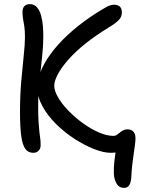

<svg xmlns="http://www.w3.org/2000/svg" viewBox="-20 -730 684 931"><path d="M582 181Q556 181 544 158Q532 135 532 107Q531 84 535 48.5Q539 13 544 -21L572 -3Q563 2 552.5 6.5Q542 11 517 11Q482 11 435.5 -7.5Q389 -26 341 -57Q293 -88 252 -128.5Q211 -169 186 -214.5Q161 -260 161 -305Q161 -349 182.5 -396Q204 -443 242.5 -490.5Q281 -538 333 -582.5Q385 -627 446 -666Q476 -685 496 -696Q516 -707 533 -707Q551 -707 561 -698Q571 -689 571 -669Q571 -649 556 -633Q541 -617 509 -598Q445 -559 395.5 -519.5Q346 -480 312 -441.5Q278 -403 260.5 -370Q243 -337 243 -314Q243 -290 261.5 -258Q280 -226 311.5 -193.5Q343 -161 381.5 -133Q420 -105 459 -88Q498 -71 531 -71Q539 -71 546.5 -76Q554 -81 561 -87Q568 -93 577 -98Q586 -103 598 -103Q609 -103 618 -98.5Q627 -94 632 -84Q637 -74 637 -60Q637 -49 634.5 -28.5Q632 -8 628 18.5Q624 45 621 72Q618 99 617 124Q616 151 608 166Q600 181 582 181ZM141 11Q117 11 103 -8Q89 -27 83 -70.5Q77 -114 77 -187Q77 -266 83 -335.5Q89 -405 95 -460Q101 -515 101 -549Q101 -582 98 -601.5Q95 -621 92 -637Q89 -653 89 -671Q89 -691 98.5 -700.5Q108 -710 125 -710Q146 -710 159 -695Q172 -680 179 -655.5Q186 -631 188 -603.5Q190 -576 190 -552Q190 -509 184 -453Q178 -397 171.5 -336.5Q165 -276 165 -219Q165 -168 167 -138Q169 -108 171 -90.5Q173 -73 175 -59.5Q177 -46 177 -26Q177 -9 167 1Q157 11 141 11Z"/></svg>

Font: Shantell Sans
Style: Regular
Weight: 400
Designer: Stephen Nixon, Anya Danilova, Shantell Martin
Foundry: Arrow Type
Version: Version 1.008;[ac192a2d6]